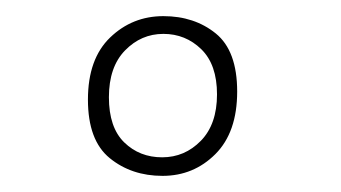

<svg xmlns="http://www.w3.org/2000/svg" viewBox="-20 -719 423 238"><path d="M181.5 -501Q143 -501 116 -523Q89 -545 89 -595.5Q89 -646 116.5 -672.5Q144 -699 182.5 -699Q221 -699 247.5 -677.5Q274 -656 274 -605.5Q274 -555 247 -528Q220 -501 181.5 -501ZM182.5 -677Q155 -677 135 -656.5Q115 -636 115 -598.5Q115 -561 134 -542.5Q153 -524 181 -524Q209 -524 229 -544.5Q249 -565 249 -602Q249 -639 229.5 -658Q210 -677 182.5 -677Z"/></svg>

Font: Antic
Style: Regular
Weight: 400
Designer: Santiago Orozco
Foundry: Typemade
Version: Version 1.0012